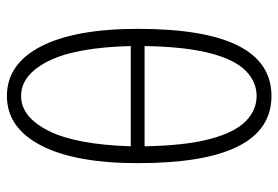

<svg xmlns="http://www.w3.org/2000/svg" viewBox="-148 -666 824 569"><g transform="rotate(-90 264.5 -381.0)"><path d="M265 11Q66 11 66 -385Q66 -571 118.5 -672Q171 -773 265 -773Q360 -773 412 -672Q464 -571 464 -385Q464 11 265 11ZM265 -33Q307 -33 340 -65.5Q373 -98 392 -171.5Q411 -245 413 -365H116Q118 -245 137.5 -171.5Q157 -98 190 -65.5Q223 -33 265 -33ZM413 -406Q409 -569 368.5 -650Q328 -731 265 -731Q203 -731 162 -650Q121 -569 116 -406Z"/></g></svg>

Font: LXGW 975 Gothic SC 200W
Style: Regular
Weight: 200
Version: Version 2.01;February 25, 2021